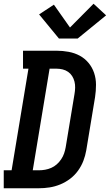

<svg xmlns="http://www.w3.org/2000/svg" viewBox="-39 -1006 587 1026"><path d="M-19 0V-96H23L113 -639H84V-735H263Q296 -735 328 -729Q360 -723 387 -708.5Q414 -694 434 -670Q454 -646 464 -616Q474 -586 474 -553Q474 -520 469 -487L422 -203Q417 -174 406.5 -146.5Q396 -119 378 -94Q360 -69 335.5 -50.5Q311 -32 283 -20.5Q255 -9 226 -4.5Q197 0 168 0ZM136 -96H168Q185 -96 202 -99Q219 -102 235 -109Q251 -116 264.5 -128Q278 -140 288 -155Q298 -170 303.5 -186Q309 -202 312 -219L359 -503Q362 -520 362.5 -537Q363 -554 359 -570Q355 -586 346.5 -599.5Q338 -613 325 -622Q312 -631 296 -635Q280 -639 263 -639H226ZM276 -800 170 -929 249 -981 335 -859 461 -986 528 -924 376 -800Z"/></svg>

Font: Iosevka Slab Oblique
Style: Bold
Weight: 700
Italic angle: -9°
Monospace: yes
Designer: Belleve Invis
Foundry: Belleve Invis
Version: Version 11.1.1; ttfautohint (v1.8.3)